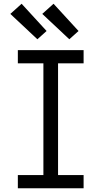

<svg xmlns="http://www.w3.org/2000/svg" viewBox="-20 -1002 540 1022"><path d="M75 0V-70H211V-665H75V-735H425V-665H289V-70H425V0ZM349 -793 205 -928 265 -982 398 -837ZM179 -793 35 -928 95 -982 228 -837Z"/></svg>

Font: Iosevka Slab
Style: Regular
Weight: 400
Monospace: yes
Designer: Belleve Invis
Foundry: Belleve Invis
Version: Version 11.2.4; ttfautohint (v1.8.3)